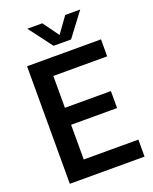

<svg xmlns="http://www.w3.org/2000/svg" viewBox="-171 -1042 908 1136"><g transform="rotate(-20 283.5 -474.0)"><path d="M67 0V-740H532.5V-633H193.5V-432.5H483V-325.5H193.5V-107H537.5V0ZM256 -800 144.5 -948H239L311 -848L383 -948H477.5L366 -800Z"/></g></svg>

Font: Encode Sans SemiCondensed SemiCondensed SemiBold
Style: Regular
Weight: 600
Width: 4
Designer: Multiple Designers
Foundry: Impallari Type
Version: Version 3.000; ttfautohint (v1.8.3) -l 8 -r 50 -G 200 -x 14 